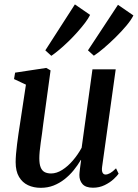

<svg xmlns="http://www.w3.org/2000/svg" viewBox="-20 -866 642 896"><path d="M170 10.5Q137 10.5 110.8 -1.8Q84.5 -14 68.8 -40.5Q53 -67 53 -109.5Q53 -125.5 54.8 -147.5Q56.5 -169.5 59.8 -194.5Q63 -219.5 66.5 -243.5Q70 -267.5 73 -286L101 -471L45.5 -497L50.5 -527L196 -549L216 -537.5L181.5 -285.5Q179.5 -265.5 176.2 -243.5Q173 -221.5 170 -200Q167 -178.5 165.2 -159.8Q163.5 -141 163.5 -127.5Q163.5 -100.5 169.8 -85Q176 -69.5 188.2 -63Q200.5 -56.5 218.5 -56.5Q244 -56.5 270.5 -73.2Q297 -90 320.5 -117.5Q344 -145 361 -176.5L411.5 -542.5H520L456.5 -87.5Q454 -69.5 458.5 -60.5Q463 -51.5 472.5 -51.5Q482 -51.5 493.8 -58Q505.5 -64.5 521.5 -80.5L533.5 -55.5Q527 -45.5 510 -29.8Q493 -14 468.2 -2Q443.5 10 414 10Q380 10 365 -7Q350 -24 350.5 -50Q350.5 -53 351.2 -60.8Q352 -68.5 353.2 -79Q354.5 -89.5 356 -100.2Q357.5 -111 358.5 -119L357.5 -120Q342.5 -94.5 323.5 -71.2Q304.5 -48 281 -29.5Q257.5 -11 230 -0.2Q202.5 10.5 170 10.5ZM219.5 -605.5 191.5 -631 329.5 -845.5 400.5 -796.5Q392.5 -780 376.8 -759.2Q361 -738.5 341 -716Q321 -693.5 299 -672.2Q277 -651 256.5 -633.8Q236 -616.5 219.5 -605.5ZM418 -606 390.5 -631 530.5 -843.5 602.5 -794Q592 -772.5 569.5 -745.8Q547 -719 519 -691.5Q491 -664 464.2 -641.2Q437.5 -618.5 418 -606Z"/></svg>

Font: Merriweather 60pt Medium
Style: Italic
Weight: 500
Italic angle: -7.8°
Version: Version 2.101